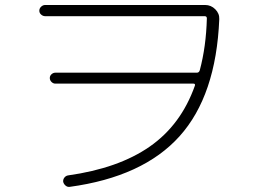

<svg xmlns="http://www.w3.org/2000/svg" viewBox="-20 -727 1040 770"><path d="M161.1 -662.1Q152.3 -662.1 145 -668.5Q137.7 -674.8 137.7 -684.1Q137.7 -693.4 145 -700.2Q152.3 -707 161.1 -707H802.7Q826.2 -707 843.3 -689.9Q860.4 -672.9 859.4 -650.4Q846.7 -343.8 700.2 -180.7Q553.7 -17.6 258.8 22.5Q250 23.4 242.7 17.1Q235.4 10.7 233.4 2Q232.4 -6.8 237.8 -14.2Q243.2 -21.5 252 -23.4Q455.1 -51.8 580.6 -139.2Q706.1 -226.6 761.7 -383.8Q763.7 -391.6 755.9 -391.6H202.1Q193.4 -391.6 186.5 -398.4Q179.7 -405.3 179.7 -414.1Q179.7 -422.9 186.5 -429.2Q193.4 -435.5 202.1 -435.5H769.5Q778.3 -435.5 781.2 -445.3Q806.6 -540 809.6 -653.3Q809.6 -662.1 800.8 -662.1Z"/></svg>

Font: Rounded Mgen+ 1mn light
Style: Regular
Weight: 200
Designer: [Source Han Sans]
Ryoko NISHIZUKA  (kana & ideographs); Paul D. Hunt (Latin, Greek & Cyrillic); Wenlong ZHANG  (bopomofo
Version: Version 1.059.20150602